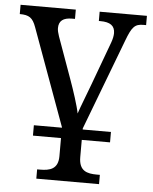

<svg xmlns="http://www.w3.org/2000/svg" viewBox="-54 -581 688 866"><g transform="rotate(5 289.5 -148.5)"><path d="M111 47H238V129C238 188 200 197 156 197H143V239H427V197H414C369 197 332 188 332 125V47H460V0H332V-5L488 -416C512 -480 525 -494 564 -494H576V-536H362V-494H369C413 -494 435 -479 435 -445C435 -434 432 -418 426 -402L354 -207C335 -155 313 -101 303 -70C297 -103 274 -173 257 -220L189 -409C184 -424 181 -435 181 -446C181 -479 201 -494 241 -494H254V-536H4V-494C46 -494 63 -483 78 -441L238 -2V0H111Z"/></g></svg>

Font: Noto Serif
Style: Regular
Weight: 400
Designer: Monotype Design Team
Foundry: Monotype Imaging Inc.
Version: Version 2.015